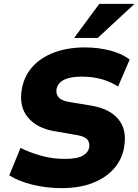

<svg xmlns="http://www.w3.org/2000/svg" viewBox="-20 -961 715 992"><path d="M298 11Q219 11 147 -7Q75 -25 28 -55L86 -197Q131 -174 190.5 -157Q250 -140 314 -140Q380 -140 408.5 -157Q437 -174 441 -201Q444 -225 431 -240.5Q418 -256 378 -263L262 -283Q172 -298 125 -353.5Q78 -409 92 -496Q103 -565 146 -614Q189 -663 259 -689.5Q329 -716 420 -716Q488 -716 550.5 -699.5Q613 -683 650 -653L590 -514Q555 -537 508 -551Q461 -565 401 -565Q343 -565 310.5 -548.5Q278 -532 272 -500Q268 -478 282 -459.5Q296 -441 338 -434L453 -415Q547 -399 591.5 -345Q636 -291 622 -205Q613 -142 571.5 -93Q530 -44 461 -16.5Q392 11 298 11ZM363 -765 493 -941H675L485 -765Z"/></svg>

Font: Mulish ExtraLight Black
Style: Italic
Weight: 900
Italic angle: -9°
Version: Version 3.603